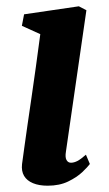

<svg xmlns="http://www.w3.org/2000/svg" viewBox="-20 -580 346 610"><path d="M131.5 10Q104 10 84.8 2Q65.5 -6 56.5 -21.2Q47.5 -36.5 50 -58.5Q52.5 -78 57 -109.5Q61.5 -141 67.2 -181.8Q73 -222.5 80 -269.5Q87 -316.5 94 -367.8Q101 -419 108 -471.5L49.5 -498L56.5 -534.5L230.5 -560L254.5 -547.5L189.5 -98.5Q186.5 -80.5 191.2 -71.8Q196 -63 205.5 -63Q215 -63 225.8 -68.5Q236.5 -74 253 -88.5L265.5 -59Q259 -50 241.8 -33.5Q224.5 -17 196.8 -3.5Q169 10 131.5 10Z"/></svg>

Font: Merriweather 36pt
Style: Bold Italic
Weight: 700
Italic angle: -7.8°
Version: Version 2.101